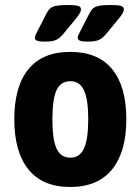

<svg xmlns="http://www.w3.org/2000/svg" viewBox="-20 -738 560 766"><path d="M260 8Q150 8 93.5 -62Q37 -132 37 -262Q37 -393 93.5 -462Q150 -531 260 -531Q371 -531 427.5 -462Q484 -393 484 -262Q484 -132 427 -62Q370 8 260 8ZM261 -109Q298 -109 315 -145.5Q332 -182 332 -262Q332 -342 315 -378Q298 -414 261 -414Q222 -414 205.5 -378Q189 -342 189 -262Q189 -182 205.5 -145.5Q222 -109 261 -109ZM160 -572Q135 -572 127 -576Q119 -580 119 -587Q119 -592 121.5 -597.5Q124 -603 130 -615L167 -687Q176 -705 192 -711.5Q208 -718 251 -718Q280 -718 291.5 -714.5Q303 -711 303 -701Q303 -693 297.5 -684Q292 -675 284 -665L232 -602Q217 -584 202 -578Q187 -572 160 -572ZM331 -572Q306 -572 298 -576Q290 -580 290 -587Q290 -592 292.5 -597.5Q295 -603 301 -615L338 -687Q347 -705 363 -711.5Q379 -718 422 -718Q451 -718 462.5 -714.5Q474 -711 474 -701Q474 -693 468.5 -684Q463 -675 455 -665L403 -602Q388 -584 373 -578Q358 -572 331 -572Z"/></svg>

Font: Asap Semi Condensed
Style: Bold
Weight: 700
Width: 4
Designer: Pablo Cosgaya
Foundry: Omnibus-Type
Version: Version 3.001; ttfautohint (v1.8.4.7-5d5b)